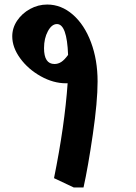

<svg xmlns="http://www.w3.org/2000/svg" viewBox="-20 -816 601 846"><path d="M410 -457Q410 -368 389 -224Q368 -80 348 10H305L218 -31Q265 -263 278 -449H271Q215 -449 159.5 -480Q104 -511 69 -559Q34 -607 34 -656Q34 -693 55.5 -725Q77 -757 112.5 -776.5Q148 -796 188 -796Q250 -796 301 -751.5Q352 -707 381 -629.5Q410 -552 410 -457ZM280 -574Q275 -710 231 -710Q208 -710 191 -678.5Q174 -647 174 -604Q174 -534 220 -534Q236 -534 250 -543Q264 -552 280 -574Z"/></svg>

Font: InknutAntiqua
Style: Medium
Weight: 500
Designer: Claus Eggers Srensen
Foundry: Claus Eggers Srensen
Version: Version 1.000; ttfautohint (v1.2) -l 7 -r 28 -G 50 -x 13 -D 